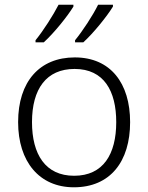

<svg xmlns="http://www.w3.org/2000/svg" viewBox="-20 -786 630 816"><path d="M460 -758V-766H397C375 -721 331 -654 299 -615V-606H334C378 -646 435 -717 460 -758ZM292 -758V-766H229C206 -721 163 -654 131 -615V-606H166C210 -646 267 -717 292 -758ZM533 -267C533 -432 450 -542 298 -542C148 -542 57 -439 57 -267C57 -99 147 10 294 10C449 10 533 -100 533 -267ZM116 -267C116 -408 177 -493 297 -493C422 -493 474 -399 474 -267C474 -131 419 -39 295 -39C173 -39 116 -130 116 -267Z"/></svg>

Font: Noto Sans Gurmukhi Light
Style: Regular
Weight: 300
Designer: Jelle Bosma - Monotype Design Team
Foundry: Monotype Imaging Inc.
Version: Version 2.004